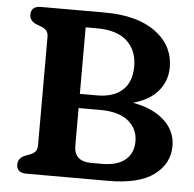

<svg xmlns="http://www.w3.org/2000/svg" viewBox="-51 -751 813 803"><g transform="rotate(5 355.5 -350.0)"><path d="M687.5 -168.5Q687.5 -94 624.2 -47Q561 0 432.5 0H89Q47.5 0 47.5 -35.5Q47.5 -61.5 75 -73.5L95 -81Q109.5 -86 118.2 -95.2Q127 -104.5 127 -124V-576Q127 -595.5 118.2 -604.8Q109.5 -614 95 -619L75 -626.5Q47.5 -638.5 47.5 -664.5Q47.5 -700 89 -700H356Q493 -700 570.2 -643.5Q647.5 -587 647.5 -495Q647.5 -439 612.2 -396.2Q577 -353.5 507 -334.5Q591.5 -319.5 639.5 -275.2Q687.5 -231 687.5 -168.5ZM329 -631.5H282.5V-352H354.5Q424 -352 461.5 -386.5Q499 -421 499 -487Q499 -552.5 456.8 -592Q414.5 -631.5 329 -631.5ZM374.5 -292.5H282.5V-135.5Q282.5 -68.5 354.5 -68.5H399.5Q465 -68.5 498.2 -96.8Q531.5 -125 531.5 -174Q531.5 -227 491.2 -259.8Q451 -292.5 374.5 -292.5Z"/></g></svg>

Font: Fraunces 9pt SuperSoft SemiBold
Style: Regular
Weight: 600
Version: Version 1.000;[0bf87f6ff]